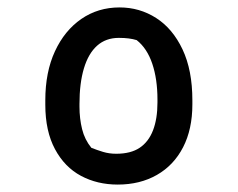

<svg xmlns="http://www.w3.org/2000/svg" viewBox="-20 -782 640 517"><path d="M302 -762Q356 -762 400.5 -733.5Q445 -705 471.5 -649Q498 -593 498 -512V-501Q498 -434 473 -385.5Q448 -337 402.5 -311Q357 -285 297 -285Q242 -285 198 -308.5Q154 -332 128 -380.5Q102 -429 102 -500V-512Q102 -588 128 -644Q154 -700 199 -731Q244 -762 302 -762ZM300 -680Q265 -680 241.5 -659Q218 -638 206 -598Q194 -558 194 -502V-495Q194 -463 201 -434.5Q208 -406 226 -384Q241 -378 257.5 -373Q274 -368 293 -368Q332 -368 356 -384Q380 -400 392 -431Q404 -462 404 -506V-514Q404 -569 390 -610.5Q376 -652 348 -674Q338 -677 326.5 -678.5Q315 -680 300 -680Z"/></svg>

Font: Recursive Casual Medium
Style: Regular
Weight: 500
Version: Version 1.047